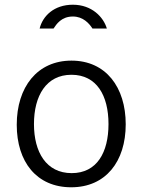

<svg xmlns="http://www.w3.org/2000/svg" viewBox="-20 -784 604 814"><path d="M433 -663C419 -711 370 -764 289 -764C209 -764 161 -716 148 -663H207C219 -681 240 -714 289 -714C332 -714 358 -685 372 -663ZM282 10C428 10 513 -99 513 -257C513 -414 429 -527 283 -527C138 -527 51 -415 51 -255C51 -98 135 10 282 10ZM284 -50C176 -50 124 -139 124 -258C124 -378 176 -467 283 -467C390 -467 440 -379 440 -258C440 -138 391 -50 284 -50Z"/></svg>

Font: United Sans Light
Style: Regular
Weight: 300
Designer: Pablo Impallari, Rodrigo Fuenzalida (Modified by Dan O. Williams)
Version: Version 1.000;PS 001.000;hotconv 1.0.88;makeotf.lib2.5.64775